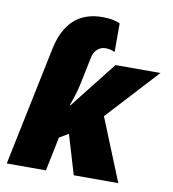

<svg xmlns="http://www.w3.org/2000/svg" viewBox="-85 -842 827 917"><g transform="rotate(10 328.5 -384.0)"><path d="M129 -578Q169 -768 339 -768Q369 -768 391.5 -763Q414 -758 424 -752V-614Q422 -615 409 -619.5Q396 -624 378 -624Q356 -624 339 -608.5Q322 -593 317 -567L290 -436Q285 -411 275 -378.5Q265 -346 257 -327H261L439 -553H657L427 -303L550 0H334L277 -191L233 -165L199 0H9Z"/></g></svg>

Font: Noto Sans Display Black
Style: Italic
Weight: 900
Italic angle: -12°
Designer: Monotype Design team
Foundry: Monotype Imaging Inc.
Version: Version 1.000